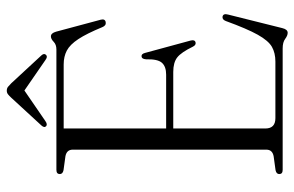

<svg xmlns="http://www.w3.org/2000/svg" viewBox="-178 -716 909 594"><g transform="rotate(-90 277.0 -419.5)"><path d="M35 -689.5Q35 -700 48 -700H420.5Q435.5 -700 444.2 -708.5Q453 -717 461 -717Q471 -717 475.5 -701L512.5 -563Q516 -549.5 505 -547.5Q494.5 -545.5 489.5 -558Q469.5 -606.5 452.5 -632.2Q435.5 -658 417 -667.8Q398.5 -677.5 374 -677.5H176V-360.5H342.5Q367.5 -360.5 379.2 -373.5Q391 -386.5 390 -422.5Q391 -435.5 398 -436.5Q407 -438 410 -425L448 -285Q451.5 -272 442.5 -269.5Q434 -267.5 429 -278Q411.5 -314 395.8 -326.2Q380 -338.5 351 -338.5H176V-53.5Q176 -22.5 208 -22.5H383Q409.5 -22.5 428.5 -33.2Q447.5 -44 466 -77Q484.5 -110 508.5 -176Q513 -187.5 522 -186Q532.5 -184 528.5 -169L486.5 -1Q482.5 15.5 472 15.5Q463.5 15.5 453.2 7.8Q443 0 423.5 0H48Q35 0 35 -10.5Q35 -19.5 47 -22L90.5 -28Q110.5 -32 110.5 -50.5V-649.5Q110.5 -668 90.5 -672L47 -678Q35 -680.5 35 -689.5ZM199.5 -734.5Q189 -727 183.5 -731.5Q177 -737 185 -746L271 -839.5Q277 -846 281.8 -849.8Q286.5 -853.5 293 -853.5Q300 -853.5 304.8 -849.8Q309.5 -846 316 -839.5L402.5 -746Q410 -737.5 403 -731.5Q397.5 -726.5 387 -734.5L293.5 -799Z"/></g></svg>

Font: Fraunces 144pt Soft Light
Style: Regular
Weight: 300
Version: Version 1.000;[0bf87f6ff]